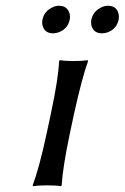

<svg xmlns="http://www.w3.org/2000/svg" viewBox="-20 -640 431 663"><path d="M156.2 -250Q181.6 -369.1 184.1 -429.2L187 -432.1Q204.6 -429.2 234.4 -429.2Q264.2 -429.2 282.7 -432.1L284.2 -429.2Q264.2 -375 236.3 -250L221.2 -179.2Q196.8 -63 192.9 0L190.4 2.9Q172.9 0 143.1 0Q113.3 0 94.2 2.9L92.8 0Q115.7 -61 141.1 -179.2ZM126.5 -571.8Q132.8 -602.5 163.6 -615.7Q173.3 -620.1 183.6 -620.1Q212.4 -620.1 220.2 -593.3Q222.7 -582.5 220.7 -571.8Q213.9 -540 182.1 -528.3Q172.4 -524.9 163.6 -524.9Q133.8 -524.9 127 -551.8Q124.5 -561.5 126.5 -571.8ZM295.4 -571.8Q301.8 -602.5 332.5 -615.7Q342.3 -620.1 353 -620.1Q381.8 -620.1 389.2 -593.3Q391.6 -582.5 389.6 -571.8Q382.8 -540 351.6 -528.3Q341.8 -524.9 332.5 -524.9Q302.7 -524.9 295.9 -551.8Q293.5 -561.5 295.4 -571.8Z"/></svg>

Font: Linux Biolinum Slanted O
Style: Slanted
Weight: 400
Designer: Philipp H. Poll
Foundry: Philipp H. Poll
Version: Version 1.0.4